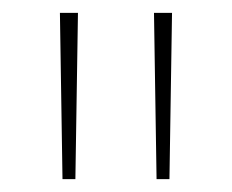

<svg xmlns="http://www.w3.org/2000/svg" viewBox="-20 -734 360 298"><path d="M101 -714H73L77 -456H97ZM247 -714H219L223 -456H243Z"/></svg>

Font: Noto Sans Lao UI Thin
Style: Regular
Weight: 100
Designer: Monotype Design Team
Foundry: Monotype Imaging Inc.
Version: Version 2.000